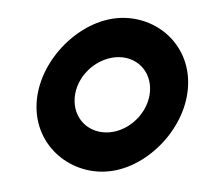

<svg xmlns="http://www.w3.org/2000/svg" viewBox="-60 -529 661 606"><g transform="rotate(-10 270.5 -225.5)"><path d="M52 -226C31 -95 135 11 258 11C382 11 517 -95 538 -226C559 -357 457 -462 333 -462C210 -462 73 -357 52 -226ZM174 -226C184 -290 247 -341 314 -341C380 -341 426 -290 416 -226C406 -162 343 -110 277 -110C210 -110 164 -162 174 -226Z"/></g></svg>

Font: Charger Sport
Style: UltNrwObl
Weight: 1000
Designer: Jasper
Foundry: Cannot Into Space Fonts
Version: Version 1.1